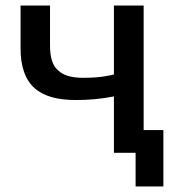

<svg xmlns="http://www.w3.org/2000/svg" viewBox="-20 -550 621 691"><path d="M160 -387V-530H54V-377C54 -242 122 -190 253 -190C300 -190 344 -194 390 -203V0H468V121H568V-82H497V-530H390V-282C382 -280 374 -278 366 -277C342 -272 313 -270 278 -270C237 -270 207 -279 189 -297C169 -313 160 -344 160 -387Z"/></svg>

Font: Cheyenne Sans Medium
Style: Regular
Weight: 500
Designer: The Public Sans project authors (U.S. Web Design System), Libre Franklin designed by Pablo Impallari and Rodrigo Fuenzal
Foundry: The Cheyenne Sans Project Authors
Version: Version 2.007